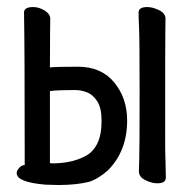

<svg xmlns="http://www.w3.org/2000/svg" viewBox="-20 -508 540 550"><path d="M147 22 110.8 21Q27.8 14.2 27.8 -12.2Q27.8 -19 34.9 -27.1Q42 -35.2 50.8 -35.2Q50.8 -375 48.8 -472.2Q48.8 -487.8 75.2 -487.8Q91.8 -487.8 107.9 -477.8Q124 -467.8 124 -454.1Q124 -441.9 123.5 -417.5Q123 -393.1 123 -314.9Q143.1 -316.9 203.1 -316.9Q270 -316.9 307.1 -272Q344.2 -227.1 344.2 -163.1Q344.2 -75.2 289.1 -20Q261.2 4.9 233.9 13.2Q196.8 22 147 22ZM128.9 -40Q183.1 -40 221.2 -59.1Q271 -83 271 -161.1Q271 -199.2 258.5 -218Q246.1 -236.8 229.5 -243.4Q212.9 -250 195.8 -250Q142.1 -250 123 -247.1V-41ZM430.2 17.1Q415 17.1 396.5 8.1Q377.9 -1 377.9 -17.1Q377.9 -28.8 378.9 -54.9Q379.9 -81.1 379.9 -240.2Q379.9 -397.9 378.4 -426.5Q377 -455.1 377 -472.2Q377 -487.8 401.9 -487.8Q417 -487.8 435.5 -479Q454.1 -470.2 454.1 -454.1Q454.1 -441.9 453.6 -416.5Q453.1 -391.1 453.1 -105Q453.1 -74.2 454.1 -45.2Q455.1 -16.1 455.1 1Q455.1 17.1 430.2 17.1Z"/></svg>

Font: LXGW WenKai Mono GB Screen
Style: Regular
Weight: 400
Monospace: yes
Designer: LXGW / Fontworks Inc.
Foundry: LXGW / Fontworks Inc.
Version: Version 1.510;January 18,2025